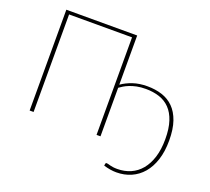

<svg xmlns="http://www.w3.org/2000/svg" viewBox="-145 -887 1374 1258"><g transform="rotate(20 542.0 -258.0)"><path d="M781 163.5Q831.5 163.5 873.8 145Q916 126.5 946.5 89.8Q977 53 994 -1.2Q1011 -55.5 1011 -127.5Q1011 -201 994.2 -251.8Q977.5 -302.5 947 -334Q916.5 -365.5 873.8 -379.5Q831 -393.5 779.5 -393.5Q744 -393.5 716.5 -387.8Q689 -382 667.8 -373.5Q646.5 -365 631.2 -355.5Q616 -346 605.5 -338.5V0H578V-680H139V0H111.5V-703H605.5V-360Q638.5 -383.5 682.8 -398.5Q727 -413.5 783.5 -413.5Q839 -413.5 885.5 -398.5Q932 -383.5 966 -349.8Q1000 -316 1019 -261.2Q1038 -206.5 1038 -127.5Q1038 -51 1019 7.5Q1000 66 966 105.8Q932 145.5 885.2 166Q838.5 186.5 783 186.5Q741.5 186.5 694 172L696 159Q697 156 698.2 153.8Q699.5 151.5 705 151.5Q709.5 151.5 716 153.5Q722.5 155.5 731.5 157.8Q740.5 160 752.5 161.8Q764.5 163.5 781 163.5Z"/></g></svg>

Font: Lato Thin
Style: Regular
Weight: 200
Designer: Lukasz Dziedzic
Foundry: tyPoland Lukasz Dziedzic
Version: Version 2.007; 2014-02-27